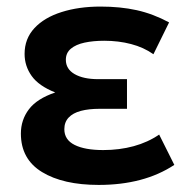

<svg xmlns="http://www.w3.org/2000/svg" viewBox="-20 -534 560 570"><path d="M273 15Q167.5 15 104.8 -23.2Q42 -61.5 42 -137.5Q42 -178 65.8 -209.5Q89.5 -241 144 -259.5Q95 -279 74 -308.5Q53 -338 53 -374Q53 -419 82.2 -450.5Q111.5 -482 162.8 -498.2Q214 -514.5 278.5 -514.5Q337 -514.5 385.8 -503.8Q434.5 -493 482 -467.5L435.5 -373Q406.5 -393.5 369.2 -403.2Q332 -413 289.5 -413Q257 -413 231.2 -407.5Q205.5 -402 190.5 -389.5Q175.5 -377 175.5 -356.5Q175.5 -329 201.5 -314Q227.5 -299 271.5 -299H357V-211H275.5Q243.5 -211 220 -204.8Q196.5 -198.5 183.8 -185Q171 -171.5 171 -150.5Q171 -119 201.5 -103.8Q232 -88.5 286.5 -88.5Q334.5 -88.5 376.8 -100Q419 -111.5 452.5 -134.5L497.5 -44.5Q452 -14.5 396 0.2Q340 15 273 15Z"/></svg>

Font: Geologica Cursive Medium
Style: Regular
Weight: 500
Designer: Sindre Bremnes, Frode Helland
Foundry: Monokrom Skriftforlag AS
Version: Version 1.010;gftools[0.9.28]